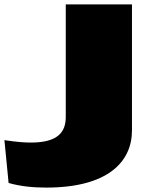

<svg xmlns="http://www.w3.org/2000/svg" viewBox="-215 -590 665 870"><path d="M383 1V-570H83V-60C83 7 49 56 -75 56C-100 56 -136 54 -195 45L-176 239C-121 255 -63 260 -5 260C274 260 383 143 383 1Z"/></svg>

Font: Mattone Black
Style: Regular
Weight: 900
Width: 6
Designer: Nunzio Mazzaferro
Foundry: Collletttivo
Version: Version 2.000;Glyphs 3.2 (3217)